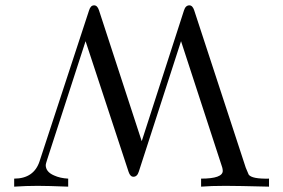

<svg xmlns="http://www.w3.org/2000/svg" viewBox="-20 -698 1058 718"><path d="M986 -30C943 -29 918 -34 910 -45L899 -71L706 -660C702 -672 696 -678 688 -678C679 -678 672 -672 668 -659L510 -170L350 -660C346 -672 340 -678 332 -678C323 -678 317 -672 313 -659L128 -95C114 -52 82 -30 33 -30V0C62 -2 92 -3 121 -3C146 -3 184 -2 235 0V-30C215 -31 197 -35 182 -42C161 -51 151 -64 151 -81C151 -84 153 -90 156 -100L300 -544L461 -55C465 -43 471 -37 479 -37C488 -37 495 -43 499 -56L657 -544L811 -72C812 -68 813 -64 813 -59C813 -40 786 -30 732 -30V0C756 -2 786 -3 823 -3C853 -3 907 -2 986 0Z"/></svg>

Font: Veleka
Style: Regular
Weight: 400
Designer: Stefan Peev, Context Ltd, 2016; SIL International, 1997-2014.
Foundry: Stefan Peev, Context Ltd, 2016
Version: Version 1.000